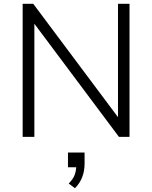

<svg xmlns="http://www.w3.org/2000/svg" viewBox="-20 -725 806 1017"><path d="M100 0V-705H156L618 -87H605V-705H666V0H610L148 -618H162V0ZM377 272 344 247Q368 223 376 200Q384 177 384 151L400 161H340V83H428V143Q428 180 415.5 213Q403 246 377 272Z"/></svg>

Font: Nunito Sans 10pt Light
Style: Regular
Weight: 300
Designer: Vernon Adams
Foundry: Vernon Adams
Version: Version 3.101;gftools[0.9.27]